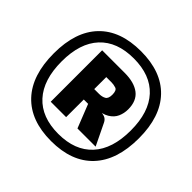

<svg xmlns="http://www.w3.org/2000/svg" viewBox="-152 -885 904 904"><g transform="rotate(45 300.0 -432.5)"><path d="M168 -263V-605.5H271L270.5 -263ZM346 -263 299.5 -380.5H268L252 -383.5L259 -442.5V-450H302.5Q323 -450 336.5 -457.8Q350 -465.5 350 -491.5Q350 -520.5 335 -525.2Q320 -530 306 -530H264.5L243 -561.5L252 -605.5Q259 -605.5 264.2 -605.5Q269.5 -605.5 281.2 -605.5Q293 -605.5 318 -605.5Q381.5 -605.5 416.5 -578.8Q451.5 -552 451.5 -495.5Q451.5 -469 441.2 -446Q431 -423 406.2 -408Q381.5 -393 338 -390L309.5 -399.5Q347.5 -399.5 368.2 -397.2Q389 -395 399 -389Q409 -383 415 -370.5L467 -263ZM300 -133Q163.5 -133 90.2 -210.8Q17 -288.5 17 -435Q17 -579 90.2 -655.5Q163.5 -732 300.5 -732Q437 -732 510.2 -655.5Q583.5 -579 583.5 -435Q583.5 -288.5 510.2 -210.8Q437 -133 300 -133ZM300 -181Q411 -181 470.8 -246.2Q530.5 -311.5 530.5 -434Q530.5 -555.5 471 -619.8Q411.5 -684 300.5 -684Q189.5 -684 129.8 -619.8Q70 -555.5 70 -434Q70 -311.5 129.5 -246.2Q189 -181 300 -181Z"/></g></svg>

Font: Spline Sans Mono
Style: Bold
Weight: 700
Designer: Eben Sorkin, Mirko Velimirovic
Foundry: Sorkin Type
Version: Version 1.004